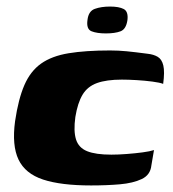

<svg xmlns="http://www.w3.org/2000/svg" viewBox="-20 -559 527 586"><path d="M258 7Q166 7 111.5 -11Q57 -29 36.5 -72Q16 -115 26 -189Q36 -257 54.5 -299.5Q73 -342 105.5 -365Q138 -388 189.5 -396.5Q241 -405 316 -405Q342 -405 367 -402.5Q392 -400 430 -395Q449 -393 461.5 -385.5Q474 -378 478.5 -359Q483 -340 478 -303Q468 -307 445 -310Q422 -313 397 -314.5Q372 -316 352 -316Q305 -316 276 -305.5Q247 -295 232 -270Q217 -245 210 -202Q204 -159 212 -133.5Q220 -108 246 -97.5Q272 -87 320 -87Q341 -87 367 -89Q393 -91 415.5 -94Q438 -97 450 -101L442 -54Q439 -25 412.5 -12.5Q386 0 346 3.5Q306 7 258 7ZM303 -457Q276 -457 259.5 -463.5Q243 -470 247 -498Q250 -525 269.5 -532Q289 -539 316 -539Q343 -539 357.5 -531.5Q372 -524 369 -498Q365 -470 348 -463.5Q331 -457 303 -457Z"/></svg>

Font: Genos Thin ExtraBold
Style: Italic
Weight: 800
Italic angle: -8°
Version: Version 1.010